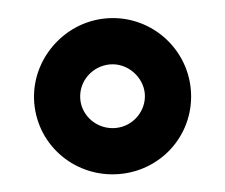

<svg xmlns="http://www.w3.org/2000/svg" viewBox="-36 -764 497 424"><g transform="rotate(-5 212.5 -551.5)"><path d="M213 -379C309 -379 386 -455 386 -551C386 -646 309 -724 213 -724C118 -724 39 -645 39 -551C39 -455 117 -379 213 -379ZM213 -481C173 -481 141 -513 141 -551C141 -591 174 -622 213 -622C252 -622 284 -588 284 -551C284 -514 253 -481 213 -481Z"/></g></svg>

Font: Kathrein 85 Heavy
Style: Regular
Weight: 900
Designer: Lazydogs Typefoundry, based on Open Sans by Ascender Corporation
Foundry: Lazydogs Typefoundry
Version: Version 1.003;PS 001.003;hotconv 1.0.88;makeotf.lib2.5.64775